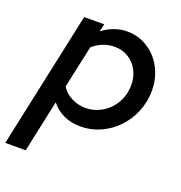

<svg xmlns="http://www.w3.org/2000/svg" viewBox="-164 -622 890 944"><g transform="rotate(20 281.5 -150.0)"><path d="M-34 210 119 -504H224Q221 -494 219 -484Q217 -474 215 -464Q241 -485 274.5 -497.5Q308 -510 344 -510Q389 -510 427.5 -492Q466 -474 494.5 -443Q523 -412 539.5 -369.5Q556 -327 556 -279Q556 -219 534.5 -167Q513 -115 476 -76Q439 -37 389.5 -14.5Q340 8 285 8Q237 8 198 -9.5Q159 -27 131 -62Q117 6 102 73.5Q87 141 73 210ZM311 -418Q279 -418 250 -406.5Q221 -395 198 -374L150 -152Q168 -122 203 -104Q238 -86 278 -86Q311 -86 342.5 -99.5Q374 -113 398 -137Q422 -161 436.5 -194.5Q451 -228 451 -269Q451 -301 440.5 -328Q430 -355 411.5 -375Q393 -395 367.5 -406.5Q342 -418 311 -418Z"/></g></svg>

Font: Rosa Sans Medium
Style: Italic
Weight: 500
Italic angle: -12°
Designer: Pentagram / MCKL
Foundry: Pentagram / MCKL
Version: Version 1.005;September 16, 2019;FontCreator 11.5.0.2425 64-